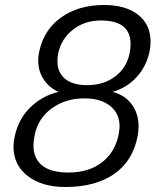

<svg xmlns="http://www.w3.org/2000/svg" viewBox="-20 -734 632 769"><path d="M34 -147Q34 -165 39 -188Q54 -258 102 -304.5Q150 -351 215 -366Q179 -381 156 -414.5Q133 -448 133 -492Q133 -511 137 -527Q155 -614 224.5 -664Q294 -714 397 -714Q483 -714 533 -675Q583 -636 583 -568Q583 -546 579 -527Q566 -468 527.5 -425.5Q489 -383 431 -366Q479 -354 507 -317Q535 -280 535 -228Q535 -207 531 -188Q512 -89 437 -37Q362 15 242 15Q148 15 91 -29Q34 -73 34 -147ZM499 -520Q503 -539 503 -558Q503 -652 384 -652Q319 -652 272 -615Q225 -578 213 -520Q210 -504 210 -489Q210 -444 240.5 -418.5Q271 -393 329 -393Q395 -393 441 -427.5Q487 -462 499 -520ZM455 -194Q459 -218 459 -227Q459 -280 421 -310Q383 -340 318 -340Q243 -340 188 -300.5Q133 -261 119 -194Q114 -169 114 -152Q114 -99 149 -71Q184 -43 255 -43Q335 -43 387.5 -83Q440 -123 455 -194Z"/></svg>

Font: Prompt Light
Style: Italic
Weight: 300
Italic angle: -12°
Designer: Katatrad Team
Foundry: CadsonDemak
Version: Version 1.000